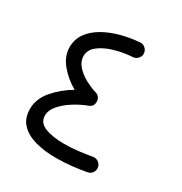

<svg xmlns="http://www.w3.org/2000/svg" viewBox="-153 -722 817 864"><g transform="rotate(30 255.5 -290.0)"><path d="M366.7 -577.6Q368.7 -562.5 358.9 -550.5Q349.1 -538.6 334.5 -536.6Q286.6 -533.7 241.2 -520.8Q195.8 -507.8 166.5 -485.1Q137.2 -462.4 137.2 -429.7Q137.2 -403.3 156.7 -380.4Q176.3 -357.4 206.5 -340.6Q236.8 -323.7 268.6 -314.5Q286.1 -308.6 290.5 -290Q293.5 -278.8 289.8 -267.1Q286.1 -255.4 274.4 -249.5Q272.5 -249 271 -248H270.5Q231.9 -233.4 197.8 -211.4Q163.6 -189.5 142.1 -163.8Q120.6 -138.2 120.6 -111.8Q120.6 -74.2 159.2 -58.8Q197.8 -43.5 258.3 -43.5Q295.9 -43.5 333.7 -48.1Q371.6 -52.7 401.4 -58.1Q416 -60.5 428.5 -52Q440.9 -43.5 443.8 -29.3Q446.8 -14.2 438.7 -1.5Q430.7 11.2 415.5 14.2Q383.3 20.5 341.8 25.1Q300.3 29.8 257.8 29.8Q197.3 29.8 149.7 16.4Q102.1 2.9 74.7 -26.4Q47.4 -55.7 47.4 -103.5Q47.4 -155.8 85.9 -200.9Q124.5 -246.1 178.7 -277.8Q130.9 -304.7 96.9 -345.7Q63 -386.7 63 -433.1Q63 -474.1 85.2 -505.4Q107.4 -536.6 145.3 -558.6Q183.1 -580.6 230 -593.3Q276.9 -606 325.7 -609.9Q340.3 -611.8 352.5 -602.3Q364.7 -592.8 366.7 -577.6Z"/></g></svg>

Font: Mikhak-FD Regular
Style: FD-Regular
Weight: 400
Designer: Amin Abedi
Version: Version 3.2